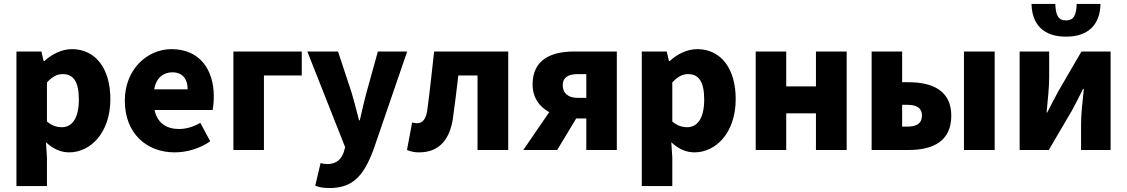

<svg xmlns="http://www.w3.org/2000/svg" viewBox="-20 -757 5688 969"><path d="M63 182H217V38L212 -39C247 -6 286 12 329 12C436 12 537 -86 537 -257C537 -410 463 -509 343 -509C292 -509 242 -484 204 -449H200L189 -497H63ZM292 -115C268 -115 242 -122 217 -144V-341C244 -370 268 -383 297 -383C352 -383 378 -342 378 -255C378 -154 340 -115 292 -115Z M862 12C921 12 989 -7 1041 -44L991 -137C956 -117 920 -106 884 -106C821 -106 774 -135 760 -202H1053C1056 -216 1059 -242 1059 -270C1059 -405 989 -509 845 -509C726 -509 610 -410 610 -249C610 -83 720 12 862 12ZM758 -306C768 -364 805 -392 849 -392C905 -392 927 -355 927 -306Z M1158 0H1312V-376H1503V-497H1158Z M1643 192C1762 192 1815 129 1864 1L2035 -497H1887L1830 -291C1817 -244 1807 -197 1796 -150H1792C1779 -199 1768 -245 1754 -291L1686 -497H1531L1722 -14L1715 10C1703 46 1679 71 1631 71C1621 71 1614 70 1598 66L1571 180C1591 188 1611 192 1643 192Z M2095 12C2194 12 2250 -50 2266 -161C2276 -232 2285 -306 2293 -376H2390V0H2545V-497H2171C2160 -400 2150 -302 2137 -205C2131 -154 2111 -135 2085 -135C2075 -135 2068 -137 2060 -139L2034 0C2053 8 2072 12 2095 12Z M2939 0H3093V-497H2877C2761 -497 2668 -456 2668 -331C2668 -263 2703 -218 2752 -191L2621 0H2792L2888 -159H2939ZM2896 -263C2845 -263 2820 -289 2820 -327C2820 -364 2845 -383 2896 -383H2939V-263Z M3219 182H3373V38L3368 -39C3403 -6 3442 12 3485 12C3592 12 3693 -86 3693 -257C3693 -410 3619 -509 3499 -509C3448 -509 3398 -484 3360 -449H3356L3345 -497H3219ZM3448 -115C3424 -115 3398 -122 3373 -144V-341C3400 -370 3424 -383 3453 -383C3508 -383 3534 -342 3534 -255C3534 -154 3496 -115 3448 -115Z M3794 0H3948V-185H4098V0H4253V-497H4098V-321H3948V-497H3794Z M4379 0H4566C4687 0 4781 -43 4781 -173C4781 -299 4687 -342 4566 -342H4533V-497H4379ZM4533 -118V-228H4559C4609 -228 4633 -210 4633 -174C4633 -136 4609 -118 4559 -118ZM4845 0H5000V-497H4845Z M5126 0H5273L5391 -201C5406 -229 5430 -275 5446 -308H5450C5443 -243 5436 -180 5436 -131V0H5585V-497H5438L5321 -296C5306 -267 5281 -222 5265 -189H5262C5268 -253 5275 -316 5275 -366V-497H5126ZM5360 -572C5475 -572 5532 -635 5534 -737H5414C5412 -682 5400 -654 5360 -654C5320 -654 5308 -682 5306 -737H5186C5188 -635 5245 -572 5360 -572Z"/></svg>

Font: DAIFUKU Sans
Style: Bold
Weight: 700
Designer: Original font ‘Source Han Sans JP’ : Paul D. Hunt
Foundry: Daifuku
Version: Version 1.000